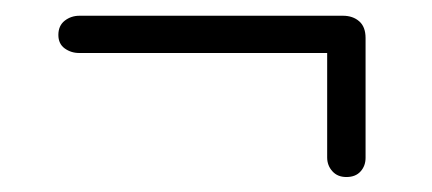

<svg xmlns="http://www.w3.org/2000/svg" viewBox="-20 -444 562 250"><path d="M56 -398.5Q56 -410.5 64.2 -417Q72.5 -423.5 83.5 -423.5H426.5Q439.5 -423.5 447.8 -416.2Q456 -409 456 -394.5V-238.5Q456 -228 449.5 -220.8Q443 -213.5 431 -213.5Q419.5 -213.5 412.8 -221Q406 -228.5 406 -239V-375H83Q72.5 -375 64.2 -381Q56 -387 56 -398.5Z"/></svg>

Font: Fraunces 72pt Soft
Style: Regular
Weight: 400
Version: Version 1.000;[b76b70a41]